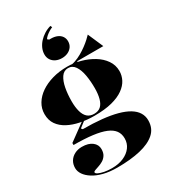

<svg xmlns="http://www.w3.org/2000/svg" viewBox="-239 -914 1104 1245"><g transform="rotate(-30 313.5 -291.5)"><path d="M263 215Q205 215 160.5 203.5Q116 192 85.5 172.5Q55 153 39 129.5Q23 106 23 81Q23 52 36.5 30Q50 8 74.5 -4.5Q99 -17 129 -17Q178 -17 205.5 4.5Q233 26 233 59Q233 87 221.5 104.5Q210 122 193 132Q176 142 158.5 147.5Q141 153 129.5 157.5Q118 162 118 168Q118 176 133.5 183.5Q149 191 174.5 196Q200 201 231 201Q281 201 318.5 184.5Q356 168 377 139.5Q398 111 398 74Q398 40 380.5 16Q363 -8 326 -23.5Q289 -39 230 -46.5Q171 -54 89 -54V-69L222 -166L232 -160L184 -123L192 -113Q270 -113 333.5 -106.5Q397 -100 445 -87Q493 -74 525 -54.5Q557 -35 573 -9Q589 17 589 49Q589 109 548.5 145Q508 181 435 198Q362 215 263 215ZM303 -150Q247 -150 197.5 -160Q148 -170 109.5 -190.5Q71 -211 48.5 -243Q26 -275 26 -321Q26 -363 47.5 -398.5Q69 -434 107 -460Q145 -486 196 -500.5Q247 -515 307 -515Q356 -515 405.5 -501.5Q455 -488 496 -463Q537 -438 562 -402Q587 -366 587 -321Q587 -288 571.5 -257.5Q556 -227 522 -202.5Q488 -178 434 -164Q380 -150 303 -150ZM307 -162Q338 -162 356.5 -178.5Q375 -195 384 -227.5Q393 -260 393 -305Q393 -358 385 -403Q377 -448 358 -476Q339 -504 307 -504Q275 -504 256 -476Q237 -448 228.5 -403Q220 -358 220 -305Q220 -261 229 -228.5Q238 -196 257 -179Q276 -162 307 -162ZM381 -494 318 -510Q341 -510 367 -519Q393 -528 417.5 -542Q442 -556 463.5 -572Q485 -588 501.5 -603Q518 -618 527 -628L577 -513H381ZM345 -798 351 -785Q338 -780 324.5 -771.5Q311 -763 300 -753.5Q289 -744 283 -734L294 -725H307Q333 -725 353 -716.5Q373 -708 384 -692Q395 -676 395 -655Q395 -632 383.5 -615Q372 -598 352 -588.5Q332 -579 307 -579Q282 -579 262 -588.5Q242 -598 230.5 -615.5Q219 -633 219 -656Q219 -680 229 -702.5Q239 -725 256 -743.5Q273 -762 296 -776.5Q319 -791 345 -798Z"/></g></svg>

Font: Kalnia SemiBold
Style: Regular
Weight: 600
Designer: Frida Medrano
Foundry: Frida Medrano
Version: Version 1.105